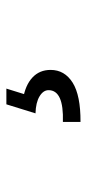

<svg xmlns="http://www.w3.org/2000/svg" viewBox="145 -185 272 602"><g transform="rotate(-90 281.0 116.0)"><path d="M199.7 232.4V177.2Q249.5 178.7 274.4 167.5Q299.3 156.2 299.3 132.3Q299.3 115.7 280 104Q260.7 92.3 226.6 91.3L254.9 0H304.2L279.3 80.1L272 52.2Q315.4 59.6 339.1 81.8Q362.8 104 362.8 138.7Q362.8 182.6 322.8 207.8Q282.7 232.9 199.7 232.4Z"/></g></svg>

Font: Reddit Mono Medium
Style: Regular
Weight: 500
Monospace: yes
Designer: Stephen Hutchings
Foundry: Reddit
Version: Version 1.014